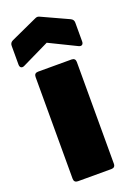

<svg xmlns="http://www.w3.org/2000/svg" viewBox="-157 -870 637 927"><g transform="rotate(-20 161.5 -406.5)"><path d="M55 -543V-20C55 -7 62 0 75 0H247C260 0 267 -7 267 -20V-543C267 -556 260 -563 247 -563H75C62 -563 55 -556 55 -543ZM22 -612 162 -680 301 -612C315 -605 325 -612 325 -627V-724C325 -735 320 -742 310 -747L175 -809C165 -814 159 -814 149 -809L13 -747C3 -742 -2 -735 -2 -724V-627C-2 -612 8 -605 22 -612Z"/></g></svg>

Font: Malmofest Black-Rounded
Style: Regular
Weight: 800
Designer: Jonny Pinhorn (Poppins), Kolossal
Version: Version 1.004;Glyphs 3.1.2 (3151)